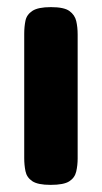

<svg xmlns="http://www.w3.org/2000/svg" viewBox="-20 -510 285 539"><path d="M122 9Q86 9 70.5 -1.5Q55 -12 51.5 -29.5Q48 -47 48 -66V-415Q48 -435 51.5 -452Q55 -469 71 -479.5Q87 -490 123 -490Q160 -490 175 -479Q190 -468 194 -451Q198 -434 198 -413V-65Q198 -46 194 -28.5Q190 -11 174.5 -1Q159 9 122 9Z"/></svg>

Font: Fredoka Expanded SemiBold
Style: Regular
Weight: 600
Width: 7
Designer: Ben Nathan
Foundry: Milena B. Brandão, Ben Nathan
Version: Version 2.001